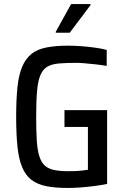

<svg xmlns="http://www.w3.org/2000/svg" viewBox="-20 -922 618 950"><path d="M316 8Q252 8 208 -1Q164 -10 135 -32.5Q106 -55 89.5 -95Q73 -135 66.5 -196Q60 -257 60 -344Q60 -431 66.5 -492Q73 -553 90 -592.5Q107 -632 135.5 -655Q164 -678 209 -687Q254 -696 317 -696Q347 -696 381 -693.5Q415 -691 448.5 -686.5Q482 -682 508 -675V-596Q478 -601 449.5 -604Q421 -607 397.5 -609Q374 -611 357 -611Q307 -611 272 -608Q237 -605 215 -592.5Q193 -580 180.5 -551.5Q168 -523 163.5 -473Q159 -423 159 -344Q159 -275 162 -227Q165 -179 174.5 -149Q184 -119 201.5 -103Q219 -87 247.5 -81Q276 -75 317 -75Q334 -75 351.5 -75.5Q369 -76 385.5 -78Q402 -80 415 -82V-294H299V-377H510V-12Q481 -6 446.5 -1.5Q412 3 378 5.5Q344 8 316 8ZM256 -760V-765L332 -902H428V-897L325 -760Z"/></svg>

Font: Saira SemiCondensed Medium
Style: Regular
Weight: 500
Width: 4
Designer: Hector Gatti with collaboration of the Omnibus-Type team
Foundry: Omnibus-Type
Version: Version 1.101